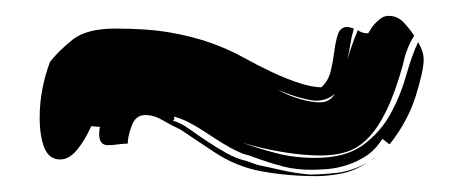

<svg xmlns="http://www.w3.org/2000/svg" viewBox="-20 -412 584 242"><path d="M280 -221Q271 -225 260.5 -231.5Q250 -238 239.5 -245Q229 -252 218.5 -257.5Q208 -263 199 -265L200 -262L198 -260Q208 -257 218.5 -249.5Q229 -242 241 -234Q253 -226 265.5 -219Q278 -212 291 -209L305 -204Q320 -201 335 -197.5Q350 -194 370 -192Q384 -192 403.5 -194Q423 -196 443 -207Q426 -196 409 -193Q392 -190 379 -190Q343 -190 310 -196Q277 -202 249 -221L207 -249Q196 -254 185 -260.5Q174 -267 163 -267Q151 -267 146 -253.5Q141 -240 141 -231Q135 -231 128.5 -230Q122 -229 116 -229Q105 -229 105 -243Q105 -248 106 -252L95 -253Q87 -235 77 -223Q67 -211 56 -211Q42 -211 36 -225.5Q30 -240 30 -264Q30 -299 43 -334Q54 -348 71.5 -362Q89 -376 126 -376Q166 -376 194.5 -371Q223 -366 245.5 -358Q268 -350 286 -340Q304 -330 323 -321Q364 -302 385 -302Q394 -310 397 -323Q400 -336 401.5 -348Q403 -360 406 -369Q409 -378 418 -378Q420 -378 426 -376Q423 -366 421.5 -356Q420 -346 418 -337Q423 -355 431 -374Q436 -370 444 -370L446 -373Q448 -377 451.5 -381Q455 -385 459.5 -388.5Q464 -392 470 -392Q481 -392 489 -383.5Q497 -375 502 -367Q497 -359 493.5 -350Q490 -341 488 -331Q478 -295 467 -272.5Q456 -250 443.5 -237.5Q431 -225 416.5 -220.5Q402 -216 385 -216Q362 -216 335.5 -220.5Q309 -225 286 -232Q305 -225 328 -219Q351 -213 377 -213Q416 -213 438 -229.5Q460 -246 472.5 -269Q485 -292 492 -317Q499 -342 507 -359Q514 -347 514 -337Q514 -323 504 -291Q494 -259 471 -230L462 -237Q453 -223 441.5 -215.5Q430 -208 417.5 -204Q405 -200 393.5 -199Q382 -198 373 -198Q353 -198 337.5 -202Q322 -206 308 -211L294 -216Q290 -217 287 -218Q284 -219 280 -221ZM383 -283Q396 -283 402 -294Q393 -285 377 -285Q355 -288 330 -299Q342 -292 357 -287.5Q372 -283 383 -283ZM448 -210Q450 -212 454 -214Z"/></svg>

Font: Finger Paint
Style: Regular
Weight: 400
Designer: Ralph du Carrois
Foundry: Ralph du Carrois
Version: Version 1.002